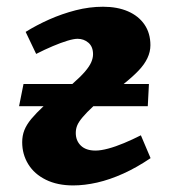

<svg xmlns="http://www.w3.org/2000/svg" viewBox="-20 -549 515 584"><path d="M429.5 -226H264Q243 -206.5 231.3 -192.5Q219.5 -178.5 215 -167.8Q210.5 -157 210.5 -144.5Q210.5 -121 226 -106Q241.5 -91 270.5 -91Q286.5 -91 309 -97Q331.5 -103 357.3 -113.8Q383 -124.5 408.5 -137.5L438 -68Q396 -39.5 355 -21Q314 -2.5 275.5 6.3Q237 15 202.5 15Q154.5 15 119.5 -2.3Q84.5 -19.5 66 -49.5Q47.5 -79.5 47.5 -116.5Q47.5 -136 54 -152.8Q60.5 -169.5 75.2 -187.3Q90 -205 112.5 -226H38L51.5 -293.5H200Q225 -315.5 238.5 -331.2Q252 -347 257.5 -359.7Q263 -372.5 263 -384Q263 -407 249 -419Q235 -431 216 -431Q204.5 -431 184.7 -425Q165 -419 140.7 -408.7Q116.5 -398.5 90 -385L58 -452Q91 -472.5 129.7 -489.8Q168.5 -507 210.3 -517.8Q252 -528.5 293.5 -528.5Q337 -528.5 369.3 -514.5Q401.5 -500.5 419.5 -474.3Q437.5 -448 437.5 -411.5Q437.5 -391.5 428.3 -372Q419 -352.5 401 -333.8Q383 -315 356 -293.5H433Z"/></svg>

Font: Literata
Style: Italic
Weight: 400
Italic angle: -2°
Designer: Latin by Veronika Burian and Jose Scaglione. Greek by Irene Vlachou. Cyrillic by Vera Evstafieva
Foundry: TypeTogether
Version: Version 3.103;gftools[0.9.29]